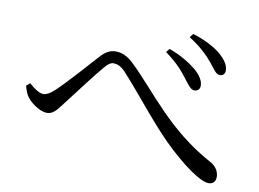

<svg xmlns="http://www.w3.org/2000/svg" viewBox="-71 -807 1141 845"><g transform="rotate(10 500.0 -384.5)"><path d="M724 -506C746 -478 759 -458 775 -458C789 -458 799 -466 800 -481C801 -503 787 -527 759 -551C732 -573 692 -599 637 -619L624 -603C674 -566 701 -537 724 -506ZM823 -592C846 -563 857 -544 874 -544C889 -544 897 -554 897 -568C897 -592 881 -616 851 -641C826 -661 786 -684 728 -702L715 -685C764 -655 799 -621 823 -592ZM43 -350C48 -330 55 -311 66 -298C87 -273 126 -248 153 -248C181 -248 196 -269 221 -302C259 -351 330 -446 366 -488C381 -506 393 -514 405 -514C420 -514 437 -508 456 -489C534 -405 614 -298 699 -213C784 -129 870 -67 907 -67C929 -67 939 -80 939 -100C939 -123 926 -146 900 -160C699 -268 597 -424 489 -527C458 -558 431 -567 405 -567C379 -567 359 -554 338 -531C300 -489 218 -396 172 -353C154 -336 137 -327 124 -327C106 -327 83 -342 59 -364Z"/></g></svg>

Font: Harano Aji Mincho TW
Style: Regular
Weight: 400
Foundry: Masamichi Hosoda
Version: HaranoAjiMinchoTW-Regular version 20230610;ttx 4.39.4